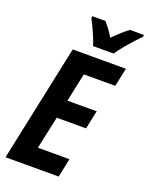

<svg xmlns="http://www.w3.org/2000/svg" viewBox="-170 -1017 852 1103"><g transform="rotate(20 256.5 -466.0)"><path d="M6 0 157 -714H482L458 -601H266L229 -427H408L384 -314H205L162 -115H355L331 0ZM260 -772Q254 -793 243 -820Q232 -847 219.5 -873.5Q207 -900 196 -920L198 -932H278Q290 -918 306 -897Q322 -876 336 -851Q362 -876 384.5 -896.5Q407 -917 428 -932H513L512 -921Q495 -904 470 -876.5Q445 -849 422 -820.5Q399 -792 385 -772Z"/></g></svg>

Font: Noto Sans Condensed
Style: Bold Italic
Weight: 700
Width: 3
Italic angle: -12°
Designer: Monotype Design Team
Foundry: Monotype Imaging Inc.
Version: Version 2.013; ttfautohint (v1.8.4.7-5d5b)